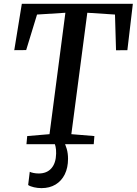

<svg xmlns="http://www.w3.org/2000/svg" viewBox="-20 -763 723 1016"><path d="M120 0 124 -43 242 -53 326 -695.5 176 -686 118.5 -498 55.5 -497.5 95.5 -743H683L654 -497.5L594 -497L588.5 -686L442 -695.5L357.5 -53L479.5 -43L476 0ZM292.5 -14.5 317.5 -12.5Q326.5 1.5 333.2 25Q340 48.5 340 77.5Q340 124.5 322.8 159.5Q305.5 194.5 274 213.5Q242.5 232.5 199.5 232.5Q179.5 232.5 159.8 228Q140 223.5 129 216L137.5 146Q143.5 149.5 157 152.2Q170.5 155 184.5 155Q228 155 252 127.5Q276 100 277 50Q277.5 27.5 274 13Q270.5 -1.5 267 -12.5Z"/></svg>

Font: Merriweather 28pt Medium
Style: Italic
Weight: 500
Italic angle: -7.8°
Version: Version 2.101